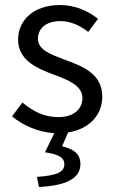

<svg xmlns="http://www.w3.org/2000/svg" viewBox="-20 -518 459 764"><path d="M135 226C241 221 300 193 300 135C300 94 273 75 227 64L251 9C339 -5 387 -64 387 -133C387 -225 309 -254 239 -280C184 -301 131 -318 131 -364C131 -401 159 -434 220 -434C263 -434 298 -416 331 -391L370 -443C333 -473 280 -498 219 -498C114 -498 52 -438 52 -360C52 -278 128 -245 197 -220C250 -200 308 -178 308 -128C308 -86 276 -52 212 -52C154 -52 111 -76 69 -110L28 -55C71 -19 132 8 196 12L159 88C216 96 236 110 236 136C236 165 211 180 127 186Z"/></svg>

Font: Giro Sans Regular
Style: Regular
Weight: 400
Designer: Paul D. Hunt
Foundry: Adobe Systems Incorporated
Version: Version 1.000;PS 1.0;hotconv 1.0.88;makeotf.lib2.5.647800